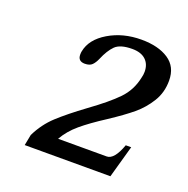

<svg xmlns="http://www.w3.org/2000/svg" viewBox="-87 -791 584 598"><g transform="rotate(20 204.5 -491.5)"><path d="M62 -311Q82 -352 114 -381.5Q146 -411 199 -450Q257 -492 286.5 -522.5Q316 -553 325 -596Q328 -607 328 -617Q328 -642 312.5 -656.5Q297 -671 268 -671Q228 -671 211.5 -654.5Q195 -638 182 -607Q176 -593 168 -585Q160 -577 144 -577Q121 -577 121 -599Q121 -606 122 -610Q130 -652 177 -680Q224 -708 285 -708Q341 -708 375 -685.5Q409 -663 409 -617Q409 -578 390 -547Q371 -516 343.5 -493Q316 -470 269 -439Q221 -408 192 -383.5Q163 -359 146 -329H307Q332 -329 351 -382H369L339 -275H55Z"/></g></svg>

Font: Taviraj
Style: Italic
Weight: 400
Italic angle: -12°
Designer: Katatrad Team
Foundry: CadsonDemak
Version: Version 1.001